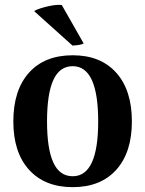

<svg xmlns="http://www.w3.org/2000/svg" viewBox="-20 -758 600 792"><path d="M35 -257Q35 -386 99.5 -458Q164 -530 280 -530Q395 -530 459.5 -458Q524 -386 524 -257Q524 -129 459.5 -57.5Q395 14 280 14Q165 14 100 -57.5Q35 -129 35 -257ZM385 -257Q385 -485 280 -485Q226 -485 200 -428Q174 -371 174 -257Q174 -144 200 -87.5Q226 -31 280 -31Q385 -31 385 -257ZM224 -738Q232 -738 235 -737L325 -579Q316 -572 279 -570L121 -712Q129 -719 164 -728.5Q199 -738 224 -738Z"/></svg>

Font: Arima Madurai Black
Style: Regular
Weight: 900
Designer: Joana Correia and Natanael Gama
Foundry: NDISCOVER
Version: Version 1.020